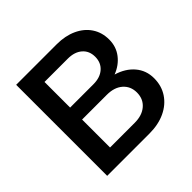

<svg xmlns="http://www.w3.org/2000/svg" viewBox="-174 -872 1044 1044"><g transform="rotate(-45 348.0 -350.0)"><path d="M84 0V-700H396Q461 -700 511 -677Q561 -654 588.5 -612.5Q616 -571 616 -516Q616 -462 585 -421.5Q554 -381 502 -361Q566 -342 603 -298.5Q640 -255 640 -195Q640 -137 611 -93Q582 -49 530 -24.5Q478 0 409 0ZM204 -405H383Q435 -405 465.5 -432Q496 -459 496 -504Q496 -549 465.5 -575.5Q435 -602 383 -602H204ZM204 -98H394Q451 -98 485 -127.5Q519 -157 519 -206Q519 -254 485.5 -283.5Q452 -313 394 -313H204Z"/></g></svg>

Font: Red Hat Text Medium
Style: Regular
Weight: 500
Designer: Pentagram, MCKL
Foundry: Pentagram, MCKL
Version: Version 1.023